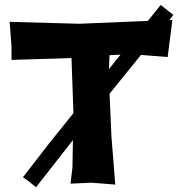

<svg xmlns="http://www.w3.org/2000/svg" viewBox="-20 -742 734 788"><path d="M474.6 -517.6 426.8 -458 429.7 -515.6ZM74.2 -14.6 93.8 -1 127.9 26.4 279.3 -167 277.3 -54.7 269.5 11.7 355.5 7.8 453.1 15.6 437.5 -179.7 429.7 -357.4 558.6 -516.6 668 -507.8 687.5 -660.2 674.8 -659.2 691.4 -680.7 639.6 -721.7 586.9 -656.2 304.7 -644.5 19.5 -652.3 27.3 -550.8V-496.1L273.4 -503.9L281.2 -281.2V-277.3L184.6 -157.2Z"/></svg>

Font: MaokenAssortedSans-TC
Style: Regular
Weight: 500
Version: Version 0.83